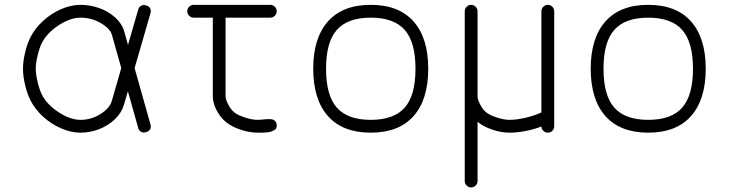

<svg xmlns="http://www.w3.org/2000/svg" viewBox="-20 -559 3071 809"><path d="M319.1 -54Q364.3 -54 403.2 -78.4Q442.1 -102.8 450.9 -133.1L491 -272.2L451.7 -411.6Q444.1 -438.5 405 -461.5Q366 -484.6 319.1 -484.6Q276.6 -484.6 227.7 -452.9Q178.7 -421.1 156.5 -378.2Q146.5 -358.9 138.5 -325.3Q130.6 -291.7 130.6 -269.3Q130.6 -246.8 138.5 -213.3Q146.5 -179.7 156.5 -160.4Q178.7 -117.4 227.7 -85.7Q276.6 -54 319.1 -54ZM562.5 -519Q565.2 -528.6 572.4 -533.4Q579.6 -538.3 587.6 -537.7Q595.7 -537.1 602.9 -533.4Q610.1 -529.8 613.5 -521.7Q616.9 -513.7 614.3 -504.2L547.1 -272L614.3 -34.2Q616.9 -24.7 613.5 -16.7Q610.1 -8.8 602.9 -5.1Q595.7 -1.5 587.6 -0.7Q579.6 0 572.4 -5Q565.2 -10 562.5 -19.5L518.8 -174.3L502.4 -118.2Q492.7 -84 464.1 -56.6Q435.5 -29.3 397.3 -14.6Q359.1 0 319.1 0Q279.3 0 237.7 -18.1Q196 -36.1 162 -67.1Q127.9 -98.1 108.6 -135.7Q94.7 -163.1 85.8 -200.6Q76.9 -238 76.9 -269.3Q76.9 -300.5 85.8 -337.9Q94.7 -375.2 108.6 -402.6Q127.9 -440.2 162 -471.3Q196 -502.4 237.7 -520.5Q279.3 -538.6 319.1 -538.6Q359.6 -538.6 398.1 -525Q436.5 -511.5 465.3 -485.5Q494.1 -459.5 503.4 -426.3Q506.1 -417 511.4 -398.2Q516.6 -379.4 519.3 -369.9Z M1065.2 -54Q1071.8 -54 1081.9 -54.9Q1092 -55.9 1099.6 -56.6Q1107.2 -57.4 1115.7 -57.1Q1124.3 -56.9 1130 -55.1Q1135.7 -53.2 1140.1 -48.2Q1144.5 -43.2 1145.8 -34.9Q1147 -26.6 1144.5 -20.3Q1142.1 -13.9 1135.3 -10.3Q1128.4 -6.6 1122.1 -4.4Q1115.7 -2.2 1104.4 -1.2Q1093 -0.2 1086.5 -0.1Q1080.1 0 1068.4 0Q1066.2 0 1065.2 0Q1032 0 995.4 -12Q958.7 -23.9 934.3 -43Q909.4 -62.5 893.1 -93.4Q876.7 -124.3 876.7 -153.8V-484.6H795.9Q784.9 -484.6 777 -492.6Q769 -500.5 769 -511.5Q769 -522.5 777 -530.5Q784.9 -538.6 795.9 -538.6H1118.9Q1129.9 -538.6 1137.9 -530.5Q1146 -522.5 1146 -511.5Q1146 -500.5 1137.9 -492.6Q1129.9 -484.6 1118.9 -484.6H930.4V-153.8Q930.4 -139.9 941.9 -118.2Q953.4 -96.4 967.5 -85.2Q982.4 -73.5 1012.7 -63.7Q1043 -54 1065.2 -54Z M1399.4 -433.2Q1353.8 -381.8 1353.8 -269.3Q1353.8 -156.7 1399.4 -105.3Q1445.1 -54 1542.2 -54Q1639.4 -54 1685.1 -105.3Q1730.7 -156.7 1730.7 -269.3Q1730.7 -381.8 1685.1 -433.2Q1639.4 -484.6 1542.2 -484.6Q1445.1 -484.6 1399.4 -433.2ZM1361.9 -69.8Q1299.8 -139.6 1299.8 -269.3Q1299.8 -398.9 1361.9 -468.8Q1424.1 -538.6 1542.2 -538.6Q1660.4 -538.6 1722.4 -468.8Q1784.4 -398.9 1784.4 -269.3Q1784.4 -139.6 1722.4 -69.8Q1660.4 0 1542.2 0Q1424.1 0 1361.9 -69.8Z M2126.7 0Q2092 0 2054.1 -12.8Q2016.1 -25.6 1992.2 -45.9V203.9Q1992.2 214.8 1984.1 222.8Q1976.1 230.7 1965.1 230.7Q1954.1 230.7 1946.2 222.8Q1938.2 214.8 1938.2 203.9V-511.5Q1938.2 -522.5 1946.2 -530.5Q1954.1 -538.6 1965.1 -538.6Q1976.1 -538.6 1984.1 -530.5Q1992.2 -522.5 1992.2 -511.5V-153.8Q1992.2 -139.6 2003.5 -118Q2014.9 -96.4 2029.1 -85.2Q2043.9 -73.5 2074.2 -63.7Q2104.5 -54 2126.7 -54Q2157.7 -54 2196.7 -63.4Q2235.6 -72.8 2261.2 -85.4V-511.5Q2261.2 -522.5 2269.3 -530.5Q2277.3 -538.6 2288.3 -538.6Q2299.3 -538.6 2307.3 -530.5Q2315.2 -522.5 2315.2 -511.5V-71.8V-68.6V-26.9Q2315.2 -15.9 2307.3 -7.9Q2299.3 0 2288.3 0Q2277.6 0 2269.5 -7.7Q2261.5 -15.4 2261.2 -26.1Q2230.2 -13.9 2194.5 -7Q2158.7 0 2126.7 0Z M2568.6 -433.2Q2522.9 -381.8 2522.9 -269.3Q2522.9 -156.7 2568.6 -105.3Q2614.3 -54 2711.4 -54Q2808.6 -54 2854.2 -105.3Q2899.9 -156.7 2899.9 -269.3Q2899.9 -381.8 2854.2 -433.2Q2808.6 -484.6 2711.4 -484.6Q2614.3 -484.6 2568.6 -433.2ZM2531.1 -69.8Q2469 -139.6 2469 -269.3Q2469 -398.9 2531.1 -468.8Q2593.3 -538.6 2711.4 -538.6Q2829.6 -538.6 2891.6 -468.8Q2953.6 -398.9 2953.6 -269.3Q2953.6 -139.6 2891.6 -69.8Q2829.6 0 2711.4 0Q2593.3 0 2531.1 -69.8Z"/></svg>

Font: Tecnico
Style: Fino
Weight: 400
Version: Version 1.3